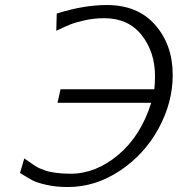

<svg xmlns="http://www.w3.org/2000/svg" viewBox="-20 -731 711 768"><path d="M60.1 -39.1 77.1 -97.2Q80.1 -95.2 92.5 -86.7Q105 -78.1 108.4 -75.7Q111.8 -73.2 122.8 -66.2Q133.8 -59.1 139.9 -57.1Q146 -55.2 157.5 -50.5Q168.9 -45.9 178.5 -43.9Q188 -42 201.4 -40Q214.8 -38.1 230 -37.1Q245.1 -36.1 262.2 -36.1Q363.3 -36.1 453.1 -111.6Q543 -187 585 -319.8H210L222.2 -374H597.2Q600.1 -399.9 600.1 -425.8Q600.1 -522.9 546.6 -590.6Q493.2 -658.2 397 -658.2Q356 -658.2 318.4 -649.7Q280.8 -641.1 259.8 -632.6Q238.8 -624 205.1 -607.9L207 -676.8Q314.9 -710.9 407.2 -710.9Q531.2 -710.9 601.1 -630.9Q670.9 -550.8 670.9 -431.2Q670.9 -321.3 614.5 -217.5Q558.1 -113.8 460 -48.3Q361.8 17.1 252 17.1Q203.1 17.1 166 8.5Q128.9 0 111.1 -9Q93.3 -18.1 60.1 -39.1Z"/></svg>

Font: CMU Bright
Style: Oblique
Weight: 500
Italic angle: -12°
Version: Version 0.7.0